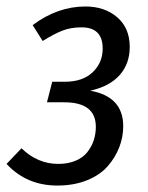

<svg xmlns="http://www.w3.org/2000/svg" viewBox="-24 -557 454 589"><path d="M237.8 -537.1Q297.4 -537.1 335.7 -503.9Q374 -470.7 374 -413.1Q374 -361.8 343.3 -326.9Q312.5 -292 252.9 -278.8Q354 -260.7 354 -169.9Q354 -136.2 341.8 -105Q329.6 -73.7 306.2 -46.9Q282.7 -20 242.7 -3.9Q202.6 12.2 151.9 12.2Q57.6 12.2 -3.9 -54.2L42 -102.1Q91.3 -54.2 154.8 -54.2Q185.1 -54.2 208 -64Q231 -73.7 244.1 -90.6Q257.3 -107.4 263.7 -127Q270 -146.5 270 -168Q270 -243.2 172.9 -243.2H120.1L136.2 -306.2H174.8Q229.5 -306.2 260.3 -335.4Q291 -364.7 291 -408.2Q291 -473.1 226.1 -473.1Q192.9 -473.1 167 -462.9Q141.1 -452.6 106.9 -431.2L76.2 -480Q152.8 -537.1 237.8 -537.1Z"/></svg>

Font: Fira Sans Compressed Book
Style: Italic
Weight: 350
Width: 3
Italic angle: -8°
Designer: Carrois Corporate & Edenspiekermann AG
Foundry: Carrois Corporate GbR & Edenspiekermann AG
Version: Version 4.203;PS 004.203;hotconv 1.0.88;makeotf.lib2.5.64775